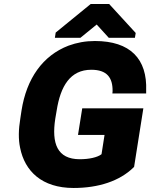

<svg xmlns="http://www.w3.org/2000/svg" viewBox="-20 -925 747 955"><path d="M81 -335C72 -281 71 -232 80 -190C103 -74 188 10 346 10C471 10 575 -25 643 -91L647 -95L693 -386H389L368 -254H500L485 -158C465 -142 422 -133 377 -133C264 -133 236 -212 255 -335L262 -376C281 -496 329 -578 434 -578C512 -578 541 -539 540 -471L539 -460H707V-474C713 -632 628 -721 452 -721C405 -721 362 -713 321 -698C193 -649 112 -535 87 -375ZM253 -737H380L461 -803L521 -737H651L655 -761L523 -905H431L257 -763Z"/></svg>

Font: Asimov Pro
Style: UltObl
Weight: 900
Designer: Google
Version: Version 2.000980; 2014